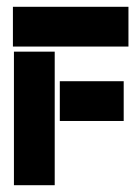

<svg xmlns="http://www.w3.org/2000/svg" viewBox="-20 -545 407 565"><path d="M21 0V-393H141V0ZM156 -306H344V-189H156ZM18 -525H358V-408H18Z"/></svg>

Font: BroshK
Style: Medium
Weight: 500
Designer: gluk
Foundry: gluk
Version: Version 0.60